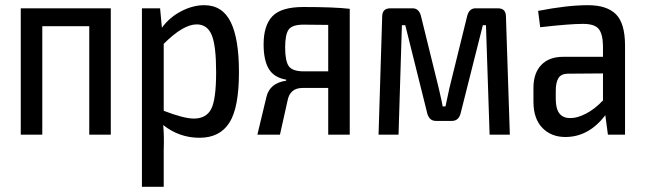

<svg xmlns="http://www.w3.org/2000/svg" viewBox="-20 -519 2486 740"><path d="M407 -487V0H324V-418H143V0H60V-487Z M767 -499Q837 -499 869 -434.5Q901 -370 901 -241Q901 -104 864 -46Q827 12 749 12Q671 12 609 -37Q613 3 611 60V201H527V-487H597L604 -412Q633 -452 678 -475.5Q723 -499 767 -499ZM727 -62Q775 -62 794 -99Q813 -136 813 -241Q813 -343 796 -384Q779 -425 738 -425Q686 -425 611 -350V-92Q689 -62 727 -62Z M1149 -492Q1268 -492 1328 -485V0H1245V-180H1146Q1097 -180 1088 -130L1059 0H972L1007 -146Q1020 -199 1083 -208V-212Q1036 -220 1016 -253.5Q996 -287 996 -348Q996 -421 1030 -456.5Q1064 -492 1149 -492ZM1245 -244V-423L1150 -424Q1106 -424 1092.5 -405Q1079 -386 1079 -336Q1079 -284 1093 -264Q1107 -244 1151 -244Z M1813 -487H1899Q1930 -487 1930 -455L1945 0H1867L1853 -422H1841L1755 -81Q1747 -53 1722 -53H1660Q1635 -53 1627 -81L1542 -422H1529L1516 0H1439L1453 -455Q1453 -487 1485 -487H1570Q1594 -487 1602 -459L1671 -179Q1672 -173 1678 -148Q1684 -123 1686 -109H1697Q1700 -121 1712 -179L1781 -459Q1789 -487 1813 -487Z M2246 -499Q2319 -499 2354 -464Q2389 -429 2389 -343V0H2323L2313 -75Q2249 9 2159 9Q2104 9 2070 -26.5Q2036 -62 2036 -127V-180Q2036 -237 2066 -268.5Q2096 -300 2150 -300H2304V-343Q2303 -389 2287 -408Q2271 -427 2227 -427Q2175 -427 2062 -414L2054 -477Q2166 -499 2246 -499ZM2177 -64Q2203 -63 2237.5 -80.5Q2272 -98 2304 -132V-236L2167 -235Q2142 -234 2132 -217.5Q2122 -201 2122 -168V-137Q2122 -64 2177 -64Z"/></svg>

Font: exo2condensed_r
Style: Regular
Weight: 400
Width: 3
Designer: Natanael Gama
Version: Version 1.001;PS 001.001;hotconv 1.0.70;makeotf.lib2.5.58329